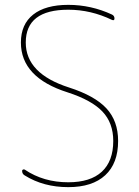

<svg xmlns="http://www.w3.org/2000/svg" viewBox="-20 -760 572 790"><path d="M258 -380Q66 -441 66 -585Q66 -660 116.5 -700Q167 -740 261 -740Q355 -740 441 -700Q451 -695 451 -684Q451 -674 441 -678Q354 -720 261 -720Q86 -720 86 -585Q86 -457 264 -400Q370 -366 418 -314Q466 -262 466 -180Q466 -88 413 -39Q360 10 261 10Q159 10 82 -38Q71 -44 71 -57Q71 -61 75 -62.5Q79 -64 82 -62Q159 -10 261 -10Q352 -10 399 -53.5Q446 -97 446 -180Q446 -254 401.5 -301Q357 -348 258 -380Z"/></svg>

Font: Rounded Mplus 1c Thin
Style: Regular
Weight: 250
Version: Version 1.059.20150529